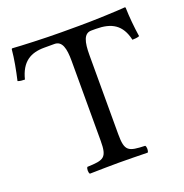

<svg xmlns="http://www.w3.org/2000/svg" viewBox="-120 -761 836 871"><g transform="rotate(-20 298.5 -325.5)"><path d="M350 -122V-504C350 -568 360 -606 396 -606H418C493 -606 540 -580 557 -503C568 -503 582 -504 591 -508C584 -554 579 -605 578 -650C578 -651 576 -653 575 -653C541 -650 430 -645 351 -645H265C188 -645 70 -650 32 -653C30 -653 28 -651 28 -650C24 -605 14 -553 3 -505C13 -501 25 -500 37 -500C57 -580 103 -606 169 -606H218C255 -606 265 -568 265 -507V-122C265 -39 248 -34 168 -31C162 -25 162 -4 168 2C217 1 268 0 308 0C346 0 397 1 447 2C453 -4 453 -25 447 -31C367 -34 350 -39 350 -122Z"/></g></svg>

Font: Libertinus Serif
Style: Regular
Weight: 400
Designer: Philipp H. Poll, Khaled Hosny
Foundry: Caleb Maclennan
Version: Version 7.050;RELEASE